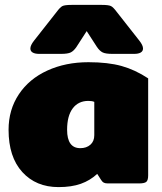

<svg xmlns="http://www.w3.org/2000/svg" viewBox="-20 -749 660 784"><path d="M104 -551Q104 -564 119 -583L211 -700Q225 -719 234.5 -724Q244 -729 272 -729H396Q424 -729 433.5 -724Q443 -719 457 -700L549 -583Q564 -564 564 -551Q564 -540 554.5 -534.5Q545 -529 528 -529H439Q411 -529 399 -535Q387 -541 376 -557L334 -622L292 -557Q281 -541 269 -535Q257 -529 229 -529H140Q123 -529 113.5 -534.5Q104 -540 104 -551ZM15 -219Q15 -301 57 -364Q99 -427 173.5 -461Q248 -495 341 -495Q421 -495 476.5 -479.5Q532 -464 585 -429V-33Q585 -13 577.5 -6.5Q570 0 547 0H421Q410 0 404 -3Q398 -6 393 -14L377 -39Q348 -12 310 1.5Q272 15 219 15Q127 15 71 -46.5Q15 -108 15 -219ZM365 -197V-333Q356 -337 341 -337Q300 -337 277 -306.5Q254 -276 254 -219Q254 -144 308 -144Q333 -144 349 -158Q365 -172 365 -197Z"/></svg>

Font: Mitr
Style: Bold
Weight: 700
Designer: Thanarat Vachiruckul
Foundry: Cadson Demak
Version: Version 1.002